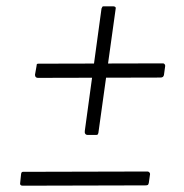

<svg xmlns="http://www.w3.org/2000/svg" viewBox="-20 -668 585 609"><path d="M452 -88Q451 -83 449 -81.5Q447 -80 441 -80L52 -79Q47 -79 45 -81.5Q43 -84 44 -88L47 -117Q48 -121 49.5 -122Q51 -123 53 -123L448 -124Q451 -124 453.5 -121.5Q456 -119 456 -116ZM500 -430Q499 -426 496.5 -424Q494 -422 488 -422L100 -421Q96 -421 93.5 -423.5Q91 -426 91 -431L96 -459Q96 -464 97.5 -465Q99 -466 102 -466L497 -467Q500 -467 502 -464.5Q504 -462 504 -459ZM258 -240Q253 -240 250.5 -243.5Q248 -247 249 -253L302 -641Q304 -646 305 -647Q306 -648 310 -648H339Q343 -648 345.5 -646Q348 -644 347 -641L292 -246Q291 -243 290 -241.5Q289 -240 285 -240Z"/></svg>

Font: Libre Franklin ExtraLight
Style: Italic
Weight: 250
Italic angle: -8°
Designer: Pablo Impallari, Rodrigo Fuenzalida, Nhung Nguyen
Foundry: Impallari Type
Version: Version 3.000